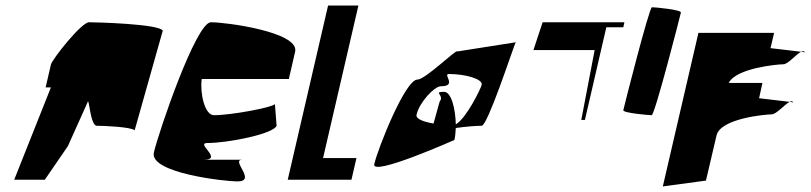

<svg xmlns="http://www.w3.org/2000/svg" viewBox="-20 -646 2913 690"><path d="M31 0H141L224 -121L295 -279C300 -300 304 -194 328 -194C354 -194 449 -190 464 -178L565 -536C551 -560 326 -566 300 -566C272 -566 167 -432 163 -414L144 -332H163Z M533 -98C516 -24 789 6 833 6C905 6 807 -72 851 -72H712C784 -72 681 -132 725 -132C797 -132 962 -164 974 -194L968 -272C960 -260 811 -232 749 -232C715 -232 698 -313 705 -362H1018L1041 -462C1052 -531 795 -566 738 -566C684 -566 549 -168 533 -98Z M1014 0H1243L1261 -78H1141L1268 -626H1159Z M1325 -56C1314 -10 1613 -143 1613 -143C1616 -155 1617 -170 1618 -186C1653 -191 1690 -194 1711 -194C1732 -194 1819 -459 1833 -494L1623 -461C1622 -472 1509 -360 1480 -360C1436 -360 1337 -110 1325 -56ZM1477 -234C1487 -278 1541 -336 1564 -336C1625 -336 1570 -380 1593 -380C1653 -380 1716 -362 1711 -341C1708 -328 1657 -222 1618 -199C1617 -254 1602 -316 1576 -316C1534 -316 1579 -304 1560 -281L1538 -202C1504 -208 1473 -218 1477 -234ZM1833 -494H1834C1835 -499 1835 -499 1833 -494Z M1897 -466H2117L2069 -215H2082L2159 -548H2220L2224 -566H1930Z M2220 -250C2218 -240 2312 -232 2322 -232C2333 -232 2425 -591 2427 -601C2429 -611 2334 -620 2323 -620C2313 -620 2222 -260 2220 -250Z M2362 24 2517 3 2555 -159C2569 -221 2733 -235 2753 -235C2770 -235 2800 -271 2818 -280L2708 -293L2720 -348H2599C2626 -402 2776 -415 2795 -415C2812 -415 2841 -451 2859 -460L2749 -473L2762 -528H2490ZM2818 -280 2831 -278C2828 -283 2824 -283 2818 -280ZM2859 -460 2873 -458C2870 -463 2865 -463 2859 -460Z"/></svg>

Font: Crazy Punk
Style: Obl
Weight: 400
Version: Version 1